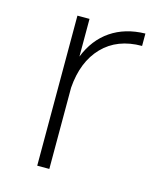

<svg xmlns="http://www.w3.org/2000/svg" viewBox="-86 -583 522 644"><g transform="rotate(15 175.0 -261.0)"><path d="M146 -390.1Q170.9 -453.1 220.5 -486.8Q270 -520.5 339.8 -522V-479Q254.4 -479 203.6 -426.5Q152.8 -374 146 -282.2V0H104V-521H146Z"/></g></svg>

Font: Montserrat-Arabic ExtraLight
Style: Regular
Weight: 275
Designer: Mohamed Gaber
Foundry: Kief Type Foundry
Version: Version 5.008;PS 005.008;hotconv 1.0.88;makeotf.lib2.5.64775